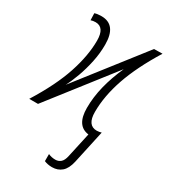

<svg xmlns="http://www.w3.org/2000/svg" viewBox="-224 -633 849 964"><g transform="rotate(30 200.0 -150.5)"><path d="M236.8 240.2Q223.6 240.2 211.9 237.8Q200.2 235.4 191.4 231.4V190.4Q210.4 199.2 232.4 199.2Q250.5 199.2 263.4 188Q276.4 176.8 282.2 148.9L313.5 6.3Q240.2 -2.9 240.2 -105.5Q240.2 -168 256.3 -232.9Q272.5 -297.9 303.2 -366.2L17.6 0H-33.2Q46.9 -128.4 81.3 -232.2Q115.7 -335.9 115.7 -422.9Q115.7 -500 63.5 -500Q48.3 -500 36.1 -495.6L34.7 -535.6Q50.3 -541 73.7 -541Q161.1 -541 161.1 -425.8Q161.1 -376 150.4 -325.2Q139.6 -274.4 123.3 -229.5Q106.9 -184.6 89.8 -152.3L384.3 -529.8L433.1 -530.8Q356.4 -406.7 320.8 -303.5Q285.2 -200.2 285.2 -108.4Q285.2 -30.8 339.8 -30.8Q347.2 -30.8 354.2 -32.2Q361.3 -33.7 366.7 -35.2L324.7 157.7Q314.9 201.2 292.5 220.7Q270 240.2 236.8 240.2Z"/></g></svg>

Font: Open Sans Condensed Light
Style: Italic
Weight: 300
Width: 3
Italic angle: -12°
Designer: Monotype Design Team
Foundry: Monotype Imaging Inc.
Version: Version 3.000; ttfautohint (v1.8.4)